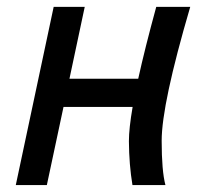

<svg xmlns="http://www.w3.org/2000/svg" viewBox="-20 -532 598 552"><path d="M361.3 -224.6H162.6L114.7 0H25.4L134.3 -512.2H223.6L179.7 -305.7H377.4Q396.5 -392.6 429.2 -512.2H526.9Q444.8 -232.4 444.8 -127.4Q444.8 -40.5 455.6 0H360.8Q351.1 -58.1 350.6 -126Q350.6 -162.6 361.3 -224.6Z"/></svg>

Font: Cadman
Style: Italic
Weight: 400
Italic angle: -12°
Designer: Paul James MIller
Foundry: High-Logic / Made with FontCreator
Version: Version 2.114;March 28, 2021;FontCreator 13.0.0.2683 64-bit